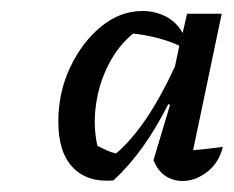

<svg xmlns="http://www.w3.org/2000/svg" viewBox="-20 -732 425 349"><path d="M186 -404Q139 -400 112.5 -427.5Q86 -455 86 -511Q86 -564 107.5 -609.5Q129 -655 163.5 -683.5Q198 -712 239 -712Q262 -712 281.5 -702Q301 -692 312 -672L320 -707H383L331 -459Q344 -460 357 -461.5Q370 -463 385 -465Q378 -436 356.5 -419.5Q335 -403 312 -403Q295 -403 281 -412Q267 -421 259 -441L289 -541L286 -543Q242 -455 186 -404ZM157 -467Q165 -463 173.5 -459Q182 -455 191 -453Q219 -477 245.5 -516Q272 -555 298 -611L306 -649Q268 -666 222 -671Q195 -649 177.5 -615Q160 -581 154.5 -542Q149 -503 157 -467Z"/></svg>

Font: Piazzolla Medium
Style: Italic
Weight: 500
Italic angle: -11.3°
Designer: Juan Pablo del Peral
Foundry: Huerta Tipografica
Version: Version 1.330